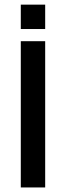

<svg xmlns="http://www.w3.org/2000/svg" viewBox="-20 -824 290 844"><path d="M71.4 -803.6H178.6V-696.4H71.4ZM71.4 -642.9H178.6V0H71.4Z"/></svg>

Font: Aire Exterior
Style: Regular
Weight: 400
Width: 4
Designer: Jayvee Enaguas (HarvettFox96)
Version: 20190503.02